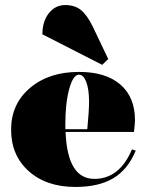

<svg xmlns="http://www.w3.org/2000/svg" viewBox="-20 -729 588 761"><path d="M385 -472 148 -593Q148 -644 173.5 -676.5Q199 -709 239 -709Q276 -709 300.5 -689.5Q325 -670 348 -623L409 -495ZM279 12Q164 12 94 -50.5Q24 -113 24 -215Q24 -317 99 -380.5Q174 -444 293 -444Q399 -444 457 -394Q515 -344 515 -253Q515 -240 511 -206H240Q247 -20 354 -20Q454 -20 503 -137L518 -132Q487 -57 429 -22.5Q371 12 279 12ZM239 -237V-217H326Q333 -291 333 -325Q333 -375 322 -404Q311 -433 293 -433Q270 -433 254.5 -377Q239 -321 239 -237Z"/></svg>

Font: Arapey Black-Display
Style: Regular
Weight: 900
Designer: Eduardo Rodriguez Tunni
Foundry: Eduardo Rodriguez Tunni
Version: Version 4.000